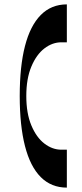

<svg xmlns="http://www.w3.org/2000/svg" viewBox="-20 -720 375 876"><path d="M285 -37V136Q214 136 166 88Q118 40 94 -53.5Q70 -147 70 -282Q70 -417 94 -510Q118 -603 166 -651.5Q214 -700 285 -700V-527H260Q219 -527 182.5 -499Q146 -471 123 -416Q100 -361 100 -282Q100 -203 123 -148Q146 -93 182.5 -65Q219 -37 260 -37Z"/></svg>

Font: Space Cowgirl
Style: Regular
Weight: 400
Designer: Valery Marier
Foundry: Valery Marier
Version: Version 1.000